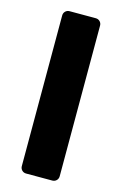

<svg xmlns="http://www.w3.org/2000/svg" viewBox="-110 -620 503 794"><g transform="rotate(15 142.0 -223.5)"><path d="M86 124Q75.4 124 68.1 116.8Q60.9 109.5 60.9 98.9V-545.9Q60.9 -556.5 68.1 -563.8Q75.4 -571 86 -571H198Q208.6 -571 215.9 -563.8Q223.1 -556.5 223.1 -545.9V98.9Q223.1 109.5 215.9 116.8Q208.6 124 198 124Z"/></g></svg>

Font: Rubik Light
Style: Regular
Weight: 300
Designer: Hubert and Fischer
Foundry: Hubert and Fischer
Version: Version 2.300;gftools[0.9.30]